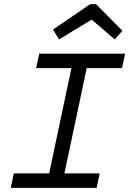

<svg xmlns="http://www.w3.org/2000/svg" viewBox="-20 -910 626 930"><path d="M32 0 47 -70H218L326 -580H155L170 -650H586L571 -580H400L292 -70H463L448 0ZM266 -719 237 -767 417 -890H445L573 -761L536 -719L424 -815Z"/></svg>

Font: Sometype Mono
Style: Italic
Weight: 400
Italic angle: -12°
Monospace: yes
Designer: Ryoichi Tsunekawa
Foundry: Dharma Type
Version: Version 1.000; ttfautohint (v1.8.3)